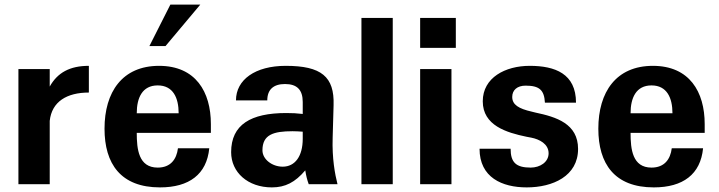

<svg xmlns="http://www.w3.org/2000/svg" viewBox="-20 -800 3125 834"><path d="M196 -275C205 -359 271 -398 366 -398V-514C284 -514 230 -485 196 -424V-500H60V0H196Z M434 -241C434 -89 504 14 675 14C802 14 878 -43 889 -156H753C747 -108 721 -72 665 -72C582 -72 574 -152 574 -223H896V-261C896 -401 830 -514 671 -514C511 -514 434 -400 434 -241ZM574 -308C574 -375 598 -429 665 -429C732 -429 756 -375 756 -308ZM850 -780H720L629 -600H699Z M1295 -197C1295 -122 1262 -76 1208 -76C1162 -76 1120 -108 1120 -147C1120 -215 1167 -230 1251 -230C1266 -230 1280 -229 1295 -228ZM984 -139C984 -51 1057 14 1161 14C1219 14 1262 -8 1306 -60C1310 -35 1314 -19 1321 0H1446C1435 -43 1422 -112 1425 -202L1429 -343C1433 -467 1376 -514 1221 -514C1089 -514 1005 -454 1005 -364H1141C1141 -411 1168 -435 1218 -435C1270 -435 1295 -410 1295 -357V-305C1270 -308 1250 -309 1223 -309C1070 -309 984 -259 984 -139Z M1550 0H1686V-722H1550Z M1941 0V-500H1805V0ZM1805 -592H1960V-722H1805Z M2063 -154C2063 -29 2161 14 2268 14C2381 14 2491 -35 2491 -153C2491 -263 2396 -292 2306 -311L2290 -315C2233 -328 2205 -345 2205 -379C2205 -409 2227 -428 2263 -428C2323 -428 2344 -409 2347 -354H2482C2482 -480 2391 -514 2281 -514C2175 -514 2077 -463 2077 -360C2077 -255 2180 -224 2267 -206L2288 -202C2323 -195 2363 -175 2363 -134C2363 -96 2326 -72 2285 -72C2221 -72 2198 -95 2198 -154Z M2579 -241C2579 -89 2649 14 2820 14C2947 14 3023 -43 3034 -156H2898C2892 -108 2866 -72 2810 -72C2727 -72 2719 -152 2719 -223H3041V-261C3041 -401 2975 -514 2816 -514C2656 -514 2579 -400 2579 -241ZM2719 -308C2719 -375 2743 -429 2810 -429C2877 -429 2901 -375 2901 -308Z"/></svg>

Font: Perun
Style: Bold
Weight: 700
Foundry: Copyright (c) Stefan Peev, Context Ltd, 2016
Version: Version 1.089